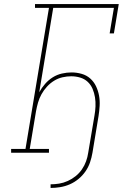

<svg xmlns="http://www.w3.org/2000/svg" viewBox="-20 -755 640 949"><path d="M230 174V156Q251 156 272.5 152.5Q294 149 315 139.5Q336 130 354 115.5Q372 101 385 82Q398 63 405.5 42Q413 21 416 0L447 -184Q451 -206 452 -229Q453 -252 449.5 -274Q446 -296 437.5 -316Q429 -336 413.5 -350.5Q398 -365 376.5 -371.5Q355 -378 332 -378Q311 -378 289 -373Q267 -368 247.5 -356Q228 -344 212 -326.5Q196 -309 185 -289Q174 -269 168 -248Q162 -227 158 -205L127 -19H222V0H35V-19H106L222 -716H153V-735H567L543 -590H522L543 -716H243L174 -299Q186 -321 203 -340.5Q220 -360 241 -373Q262 -386 286 -391.5Q310 -397 334 -397Q359 -397 383.5 -390Q408 -383 426 -367Q444 -351 454.5 -329Q465 -307 469.5 -282.5Q474 -258 472.5 -232Q471 -206 467 -181L437 0Q433 24 425 47.5Q417 71 402.5 92Q388 113 368 129.5Q348 146 325 156Q302 166 277.5 170Q253 174 230 174Z"/></svg>

Font: Iosevka Slab Thin Extended
Style: Italic
Weight: 100
Width: 7
Italic angle: -9°
Monospace: yes
Designer: Belleve Invis
Foundry: Belleve Invis
Version: Version 11.1.0; ttfautohint (v1.8.3)